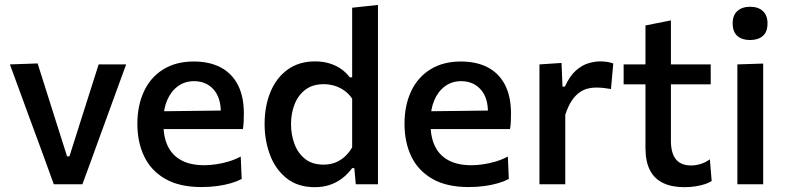

<svg xmlns="http://www.w3.org/2000/svg" viewBox="-20 -764 3263 796"><path d="M203 0Q186 -46.5 168.8 -94.5Q151.5 -142.5 134.5 -188L102 -276Q82 -331 61.5 -386.8Q41 -442.5 21 -497L136 -501Q155 -442 173.2 -383.5Q191.5 -325 210.5 -265.5L258 -116H268L315.5 -266Q334.5 -326.5 353 -383.8Q371.5 -441 389 -497H503Q483 -442 462.5 -386.2Q442 -330.5 422 -275L389.5 -186Q372.5 -139 355.8 -93Q339 -47 321.5 0Z M815.5 11.5Q724 11.5 665 -22.5Q606 -56.5 577.8 -115.5Q549.5 -174.5 549.5 -251Q549.5 -326.5 576.8 -385Q604 -443.5 656.5 -476.2Q709 -509 783.5 -509Q848 -509 894.5 -484.8Q941 -460.5 966 -412.5Q991 -364.5 991 -293.5Q991 -274.5 990.2 -259.2Q989.5 -244 987 -229L893.5 -270Q894.5 -277.5 895 -284.8Q895.5 -292 895.5 -298.5Q895.5 -360 864.8 -393.8Q834 -427.5 784.5 -427.5Q746 -427.5 717.5 -406.5Q689 -385.5 673.2 -349Q657.5 -312.5 657.5 -265V-249Q657.5 -196 675.8 -158Q694 -120 731.8 -99.5Q769.5 -79 827 -79Q849 -79 875.2 -82.8Q901.5 -86.5 928 -94.5Q954.5 -102.5 978 -115L982 -22Q963 -12 937.5 -4.5Q912 3 881.2 7.2Q850.5 11.5 815.5 11.5ZM592.5 -229V-302L923 -306L987 -279.5V-229Z M1285 12Q1215 12 1168.8 -24.5Q1122.5 -61 1099.8 -120.8Q1077 -180.5 1077 -250Q1077 -323.5 1101.2 -382.5Q1125.5 -441.5 1172.5 -475.5Q1219.5 -509.5 1286.5 -509.5Q1319 -509.5 1346.5 -501Q1374 -492.5 1395 -477.5Q1416 -462.5 1430 -443.5H1440V-493.5Q1440 -556 1440 -615.2Q1440 -674.5 1440 -732L1547 -743.5Q1547 -683.5 1547 -622.2Q1547 -561 1547 -493.5V-218Q1547 -156.5 1547 -105.5Q1547 -54.5 1547 0H1455L1449 -67H1440Q1421 -41.5 1397.8 -24Q1374.5 -6.5 1346.5 2.8Q1318.5 12 1285 12ZM1321.5 -81.5Q1348.5 -81.5 1370.5 -90.2Q1392.5 -99 1409.8 -115Q1427 -131 1440 -153V-355Q1426.5 -375 1408 -388.2Q1389.5 -401.5 1367.5 -408.2Q1345.5 -415 1322.5 -415Q1276.5 -415 1246.5 -392.5Q1216.5 -370 1201.5 -332.2Q1186.5 -294.5 1186.5 -249Q1186.5 -205.5 1200.8 -167.2Q1215 -129 1244.8 -105.2Q1274.5 -81.5 1321.5 -81.5Z M1923 11.5Q1831.5 11.5 1772.5 -22.5Q1713.5 -56.5 1685.2 -115.5Q1657 -174.5 1657 -251Q1657 -326.5 1684.2 -385Q1711.5 -443.5 1764 -476.2Q1816.5 -509 1891 -509Q1955.5 -509 2002 -484.8Q2048.5 -460.5 2073.5 -412.5Q2098.5 -364.5 2098.5 -293.5Q2098.5 -274.5 2097.8 -259.2Q2097 -244 2094.5 -229L2001 -270Q2002 -277.5 2002.5 -284.8Q2003 -292 2003 -298.5Q2003 -360 1972.2 -393.8Q1941.5 -427.5 1892 -427.5Q1853.5 -427.5 1825 -406.5Q1796.5 -385.5 1780.8 -349Q1765 -312.5 1765 -265V-249Q1765 -196 1783.2 -158Q1801.5 -120 1839.2 -99.5Q1877 -79 1934.5 -79Q1956.5 -79 1982.8 -82.8Q2009 -86.5 2035.5 -94.5Q2062 -102.5 2085.5 -115L2089.5 -22Q2070.5 -12 2045 -4.5Q2019.5 3 1988.8 7.2Q1958 11.5 1923 11.5ZM1700 -229V-302L2030.5 -306L2094.5 -279.5V-229Z M2216.5 0Q2216.5 -54.5 2216.5 -105.5Q2216.5 -156.5 2216.5 -218V-268Q2216.5 -323.5 2216.5 -381.2Q2216.5 -439 2216.5 -497L2308 -503L2312 -405H2322Q2342 -449 2367.5 -471.5Q2393 -494 2419.5 -501.8Q2446 -509.5 2469 -509.5Q2482 -509.5 2496 -507.5Q2510 -505.5 2522.5 -501L2513 -395Q2495.5 -398 2481.5 -399.5Q2467.5 -401 2449.5 -401Q2435.5 -401 2418.5 -397.2Q2401.5 -393.5 2384.2 -382Q2367 -370.5 2351.2 -347.8Q2335.5 -325 2323.5 -288V-212.5Q2323.5 -155 2323.5 -104.8Q2323.5 -54.5 2323.5 0Z M2817.5 12Q2766 12 2729.8 -5Q2693.5 -22 2674.8 -58Q2656 -94 2656 -151Q2656 -190.5 2656 -230.2Q2656 -270 2656 -309.8Q2656 -349.5 2656 -389Q2656 -428.5 2656 -468Q2656 -521 2656 -566Q2656 -611 2656 -658.5L2761.5 -679.5Q2761.5 -641.5 2761.5 -609Q2761.5 -576.5 2761.5 -542.8Q2761.5 -509 2761.5 -468V-180.5Q2761.5 -129.5 2782 -103.8Q2802.5 -78 2846 -78Q2864 -78 2884.8 -84.2Q2905.5 -90.5 2923 -103.5L2930.5 -13.5Q2919 -6 2901.2 -0.2Q2883.5 5.5 2861.8 8.8Q2840 12 2817.5 12ZM2565.5 -414.5V-497H2926.5V-414.5Q2877.5 -414.5 2828 -414.5Q2778.5 -414.5 2731.5 -414.5H2686Z M3037 0Q3037 -54.5 3037 -105.5Q3037 -156.5 3037 -218V-268Q3037 -314 3037 -352.5Q3037 -391 3037 -426Q3037 -461 3037 -497L3144 -500.5Q3144 -464 3144 -428.5Q3144 -393 3144 -354Q3144 -315 3144 -268V-218Q3144 -156.5 3144 -105.5Q3144 -54.5 3144 0ZM3089 -598Q3057 -598 3037.2 -614.8Q3017.5 -631.5 3017.5 -667.5Q3017.5 -701 3037.2 -718.5Q3057 -736 3090 -736Q3123.5 -736 3142.8 -718Q3162 -700 3162 -667.5Q3162 -631.5 3142.5 -614.8Q3123 -598 3089 -598Z"/></svg>

Font: Commissioner Thin Medium
Style: Regular
Weight: 500
Version: Version 1.000